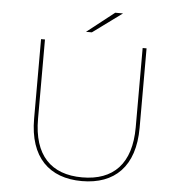

<svg xmlns="http://www.w3.org/2000/svg" viewBox="-58 -922 910 979"><g transform="rotate(5 397.0 -432.0)"><path d="M397 3C564 3 667 -95 667 -293V-700H647V-294C647 -107 556 -16 397 -16C238 -16 147 -107 147 -294V-700H127V-293C127 -95 230 3 397 3ZM382 -757 532 -867H492L352 -757Z"/></g></svg>

Font: Montserrat-Alt1 Thin
Style: Regular
Weight: 100
Designer: Differentunic
Foundry: Differentunic
Version: Version 7.222